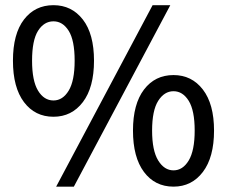

<svg xmlns="http://www.w3.org/2000/svg" viewBox="-20 -693 864 731"><path d="M183.6 -248.5Q113.3 -248.5 71.3 -304.2Q29.3 -359.9 29.3 -461.9Q29.3 -564 71.3 -618.7Q113.3 -673.3 183.6 -673.3Q252.9 -673.3 295.4 -618.7Q337.9 -564 337.9 -461.9Q337.9 -359.9 295.4 -304.2Q252.9 -248.5 183.6 -248.5ZM183.6 -310.5Q218.8 -310.5 241.5 -347.9Q264.2 -385.3 264.2 -461.9Q264.2 -539.6 241.5 -575.7Q218.8 -611.8 183.6 -611.8Q147.5 -611.8 124.8 -575.7Q102.1 -539.6 102.1 -461.9Q102.1 -385.3 124.8 -347.9Q147.5 -310.5 183.6 -310.5ZM193.8 17.6 561 -673.3H628.4L261.2 17.6ZM640.6 17.6Q569.8 17.6 528.1 -38.3Q486.3 -94.2 486.3 -195.8Q486.3 -296.9 528.3 -352.1Q570.3 -407.2 640.6 -407.2Q710 -407.2 752.4 -352.1Q794.9 -296.9 794.9 -195.8Q794.9 -94.2 752.4 -38.3Q710 17.6 640.6 17.6ZM640.6 -44.4Q675.8 -44.4 698.5 -82Q721.2 -119.6 721.2 -195.8Q721.2 -272.5 698.5 -309.1Q675.8 -345.7 640.6 -345.7Q605.5 -345.7 582.3 -309.1Q559.1 -272.5 559.1 -195.8Q559.1 -119.6 582.3 -82Q605.5 -44.4 640.6 -44.4Z"/></svg>

Font: Pyidaungsu Numbers
Style: Regular
Weight: 400
Designer: Sun Tun
Foundry: MCF
Version: Version 1.083; ttfautohint (v1.8.2)